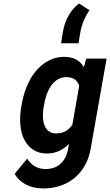

<svg xmlns="http://www.w3.org/2000/svg" viewBox="-20 -860 624 1088"><path d="M371 -45 366 -17C353 57 306 98 239 98C187 98 155 72 134 39L63 125C90 174 148 208 225 208C259 208 291 203 321 193C405 165 474 96 494 -18L584 -528H469L455 -479C435 -515 400 -538 343 -538C313 -538 285 -531 259 -518C179 -478 124 -389 103 -268L101 -258C87 -178 95 -111 119 -66C142 -24 181 10 246 10C299 10 340 -13 371 -45ZM429 -375 390 -153C370 -123 340 -104 298 -104C281 -104 268 -108 257 -116C224 -140 217 -193 228 -258L230 -268C244 -349 283 -423 356 -423C397 -423 418 -404 429 -375ZM487 -802 428 -840C386 -810 349 -753 337 -682L326 -615H425L435 -676C444 -726 465 -771 487 -802Z"/></svg>

Font: Asimov
Style: NarIt
Weight: 500
Designer: Google
Version: Version 2.000980; 2014